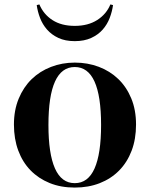

<svg xmlns="http://www.w3.org/2000/svg" viewBox="-20 -839 677 868"><path d="M318 -653Q275 -653 244 -667.5Q213 -682 192.5 -705.5Q172 -729 161 -758Q150 -787 146 -816L158 -819Q177 -774 217.5 -748Q258 -722 318 -722Q378 -722 419.5 -748.5Q461 -775 479 -819L491 -816Q487 -787 476 -758Q465 -729 444.5 -705.5Q424 -682 392.5 -667.5Q361 -653 318 -653ZM199 -274Q199 -144 228.5 -77.5Q258 -11 318 -11Q378 -11 407.5 -77.5Q437 -144 437 -274Q437 -536 318 -536Q199 -536 199 -274ZM595 -276Q595 -210 575 -157.5Q555 -105 518.5 -68Q482 -31 431 -11Q380 9 318 9Q255 9 204.5 -11.5Q154 -32 118 -69Q82 -106 62.5 -158.5Q43 -211 43 -276Q43 -341 64.5 -393Q86 -445 123 -481Q160 -517 210.5 -536.5Q261 -556 318 -556Q376 -556 426.5 -537Q477 -518 514.5 -482Q552 -446 573.5 -394Q595 -342 595 -276Z"/></svg>

Font: XinYuGongZhangJiaSongA
Style: Regular
Weight: 900
Designer: XinYuGong
Foundry: Adobe Systems Incorporated
Version: Version 1.00